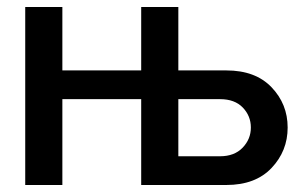

<svg xmlns="http://www.w3.org/2000/svg" viewBox="-20 -528 878 548"><path d="M158 -508V-327H383V-508H489V-327H626Q709 -327 755 -279Q801 -231 801 -164Q801 -97 755 -48.5Q709 0 626 0H383V-245H158V0H52V-508ZM489 -82H608Q649 -82 672.5 -106.5Q696 -131 696 -164Q696 -197 673 -221Q650 -245 608 -245H489Z"/></svg>

Font: LT Superior Semi-bold
Style: Regular
Weight: 600
Designer: Daniel Lyons
Foundry: LyonsType
Version: Version 1.0